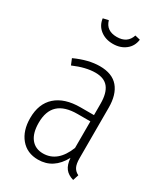

<svg xmlns="http://www.w3.org/2000/svg" viewBox="-187 -834 816 932"><g transform="rotate(30 220.5 -368.0)"><path d="M110.8 -740.2 141.1 -747.1Q155.3 -695.8 214.8 -695.8Q273.4 -695.8 290 -747.1L318.8 -740.2Q314 -702.1 285.4 -679.7Q256.8 -657.2 214.8 -657.2Q172.9 -657.2 144.3 -679.7Q115.7 -702.1 110.8 -740.2ZM353 -96.2Q353 -63.5 361.8 -46.6Q370.6 -29.8 389.2 -21L378.9 11.2Q348.1 2.4 332.5 -17.8Q316.9 -38.1 314 -75.2Q267.6 11.2 181.2 11.2Q119.6 11.2 83.7 -31.7Q47.9 -74.7 47.9 -145Q47.9 -225.6 96.4 -268.8Q145 -312 233.9 -312H309.1V-376Q309.1 -435.1 285.9 -464.6Q262.7 -494.1 212.9 -494.1Q159.7 -494.1 91.8 -464.8L78.1 -498Q152.8 -532.2 215.8 -532.2Q285.2 -532.2 319.1 -492.4Q353 -452.6 353 -378.9ZM187 -26.9Q269 -26.9 309.1 -127.9V-276.9H237.8Q165.5 -276.9 130.4 -244.4Q95.2 -211.9 95.2 -146Q95.2 -87.9 119.6 -57.4Q144 -26.9 187 -26.9Z"/></g></svg>

Font: Fira Sans Compressed ExtraLight
Style: Regular
Weight: 250
Width: 1
Designer: Carrois Corporate & Edenspiekermann AG
Foundry: Carrois Corporate GbR & Edenspiekermann AG
Version: Version 4.203;PS 004.203;hotconv 1.0.88;makeotf.lib2.5.64775